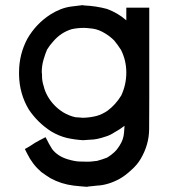

<svg xmlns="http://www.w3.org/2000/svg" viewBox="-20 -521 682 743"><path d="M174.8 -464.8Q214.8 -490.2 254.9 -495.6Q294.9 -501 298.8 -501Q302.7 -501 302.7 -501L303.7 -500Q351.6 -498 394.5 -486.3Q436.5 -470.7 468.8 -442.4V-448.2V-460.9V-473.6V-491.2H487.3H490.2H494.1H497.1H499H504.9H511.7H518.6H524.4H532.2H540H557.6V-136.7Q557.6 -80.1 557.1 -20.5Q556.6 39.1 524.4 93.8Q510.7 117.2 488.3 136.7Q465.8 158.2 441.4 171.9Q397.5 195.3 355.5 197.3L318.4 201.2V202.1Q291 200.2 265.6 197.3Q216.8 191.4 175.8 168.9Q158.2 158.2 139.6 144.5Q105.5 115.2 85 73.2L76.2 55.7L91.8 46.9Q97.7 43 99.6 42L113.3 33.2L114.3 32.2Q127.9 25.4 131.8 22.5L133.8 21.5L139.6 18.6L156.2 9.8L165 26.4Q168.9 33.2 168.9 34.2Q175.8 44.9 181.6 55.7Q203.1 84 243.2 95.7Q269.5 103.5 287.1 104Q304.7 104.5 307.6 104.5Q310.5 104.5 312.5 104.5Q328.1 105.5 355.5 101.6Q374 96.7 394.5 88.9Q409.2 80.1 421.9 68.4Q433.6 57.6 442.4 43Q458 19.5 460 -7.8Q460.9 -20.5 461.9 -34.2Q444.3 -20.5 422.9 -8.8Q405.3 2.9 387.7 7.8Q353.5 19.5 330.1 19.5Q309.6 21.5 301.8 21.5H300.8Q268.6 19.5 238.3 12.7Q207 4.9 177.7 -12.7Q126 -45.9 91.8 -96.7Q54.7 -158.2 53.7 -232.4V-241.2Q53.7 -310.5 85.9 -371.1Q119.1 -428.7 174.8 -464.8ZM285.2 -66.4H287.1Q293 -65.4 297.9 -65.4H305.7Q330.1 -66.4 353.5 -72.3Q375 -78.1 396.5 -92.8Q427.7 -116.2 449.2 -151.4Q468.8 -193.4 468.8 -240.2Q468.8 -287.1 448.2 -328.1Q435.5 -347.7 421.9 -364.3Q406.2 -379.9 388.7 -390.6Q362.3 -407.2 338.4 -410.2Q314.5 -413.1 305.7 -413.1Q280.3 -413.1 257.8 -408.2Q215.8 -395.5 186.5 -361.3Q172.9 -346.7 162.1 -329.1Q155.3 -313.5 148.4 -290Q141.6 -266.6 141.6 -242.2Q141.6 -237.3 142.6 -232.4V-225.6Q142.6 -207 149.4 -186.5Q153.3 -168.9 164.1 -149.4Q185.5 -111.3 223.6 -86.9Q246.1 -73.2 271.5 -67.4Q275.4 -67.4 279.3 -66.9Q283.2 -66.4 285.2 -66.4Z"/></svg>

Font: LeFont
Style: Default
Weight: 400
Designer: Leryon MEDIA
Version: Version 1.0